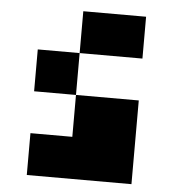

<svg xmlns="http://www.w3.org/2000/svg" viewBox="-48 -669 643 714"><g transform="rotate(5 273.5 -312.5)"><path d="M468.8 0H78.1V-156.2H234.4V-312.5H78.1V-468.8H234.4V-625H468.8V-468.8H234.4V-312.5H468.8Z"/></g></svg>

Font: Sorena-Fanum Normal
Style: Regular
Weight: 400
Designer: Mohammad Darvishi
Version: Version 1.000;March 20, 2024;FontCreator 15.0.0.2958 64-bit